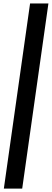

<svg xmlns="http://www.w3.org/2000/svg" viewBox="-20 -940 305 1119"><path d="M2.4 159.2 155.3 -919.9H262.2L109.4 159.2Z"/></svg>

Font: Fjalla One
Style: Regular
Weight: 400
Designer: Irina Smirnova, Eben Sorkin
Foundry: Sorkin Type
Version: Version 1.002; ttfautohint (v1.8.4.7-5d5b);gftools[0.9.25]